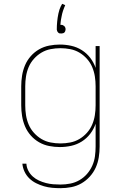

<svg xmlns="http://www.w3.org/2000/svg" viewBox="-20 -761 640 1004"><path d="M296 223Q274 223 252.5 221Q231 219 210 213Q189 207 169 197Q149 187 133.5 172Q118 157 108.5 137Q99 117 97 95H118Q119 114 128 131.5Q137 149 151.5 162Q166 175 183.5 183Q201 191 220 196Q239 201 258 202.5Q277 204 296 204Q322 204 347.5 199Q373 194 395.5 181Q418 168 435 148.5Q452 129 462.5 105.5Q473 82 476.5 56.5Q480 31 480 5V-114Q470 -85 451.5 -61Q433 -37 407.5 -21Q382 -5 352.5 1.5Q323 8 293 8Q265 8 237 2.5Q209 -3 184.5 -17Q160 -31 141 -52.5Q122 -74 111 -100Q100 -126 95.5 -154Q91 -182 91 -210V-310Q91 -338 95.5 -366Q100 -394 111 -420Q122 -446 141 -467.5Q160 -489 184.5 -503Q209 -517 237 -522.5Q265 -528 293 -528Q323 -528 352.5 -521.5Q382 -515 407.5 -499Q433 -483 451.5 -459Q470 -435 480 -406V-520H501V5Q501 33 496.5 61.5Q492 90 480.5 115.5Q469 141 449.5 162.5Q430 184 405.5 198Q381 212 353 217.5Q325 223 296 223ZM296 -11Q322 -11 347.5 -16Q373 -21 395 -34Q417 -47 434.5 -66.5Q452 -86 462 -109.5Q472 -133 476 -158.5Q480 -184 480 -210V-310Q480 -336 476 -361.5Q472 -387 462 -410.5Q452 -434 434.5 -453.5Q417 -473 395 -486Q373 -499 347.5 -504Q322 -509 296 -509Q270 -509 244.5 -504Q219 -499 197 -486Q175 -473 157.5 -453.5Q140 -434 130 -410.5Q120 -387 116 -361.5Q112 -336 112 -310V-210Q112 -184 116 -158.5Q120 -133 130 -109.5Q140 -86 157.5 -66.5Q175 -47 197 -34Q219 -21 244.5 -16Q270 -11 296 -11ZM300 -586Q295 -586 291.5 -586.5Q288 -587 284.5 -590.5Q281 -594 279 -598.5Q277 -603 277 -606V-608Q277 -618 277.5 -628Q278 -638 279 -648Q280 -658 281.5 -668.5Q283 -679 285.5 -690.5Q288 -702 291 -711Q294 -720 297 -726L305 -741L321 -734Q318 -727 315 -719.5Q312 -712 309.5 -704.5Q307 -697 305 -689Q303 -681 301.5 -672Q300 -663 298.5 -656Q297 -649 297 -644L296 -631H300Q305 -631 308.5 -629.5Q312 -628 315.5 -625Q319 -622 321 -617.5Q323 -613 323 -610V-608Q323 -604 321.5 -599.5Q320 -595 317.5 -592Q315 -589 310.5 -587.5Q306 -586 303 -586Z"/></svg>

Font: Iosevka Aile Thin
Style: Regular
Weight: 100
Designer: Belleve Invis
Foundry: Belleve Invis
Version: Version 31.1.0; ttfautohint (v1.8.4)